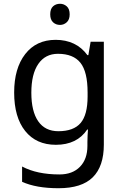

<svg xmlns="http://www.w3.org/2000/svg" viewBox="-20 -757 655 1017"><path d="M275 -546Q328 -546 370.5 -526Q413 -506 443 -465H448L460 -536H530V9Q530 124 471.5 182Q413 240 290 240Q172 240 97 206V125Q176 167 295 167Q364 167 403.5 126.5Q443 86 443 16V-5Q443 -17 444 -39.5Q445 -62 446 -71H442Q388 10 276 10Q172 10 113.5 -63Q55 -136 55 -267Q55 -395 113.5 -470.5Q172 -546 275 -546ZM287 -472Q220 -472 183 -418.5Q146 -365 146 -266Q146 -167 182.5 -114.5Q219 -62 289 -62Q370 -62 407 -105.5Q444 -149 444 -246V-267Q444 -377 406 -424.5Q368 -472 287 -472ZM298 -737Q318 -737 333.5 -723.5Q349 -710 349 -681Q349 -653 333.5 -639Q318 -625 298 -625Q276 -625 261 -639Q246 -653 246 -681Q246 -710 261 -723.5Q276 -737 298 -737Z"/></svg>

Font: Noto Sans Tamil Supplement
Style: Regular
Weight: 400
Designer: Ek Type
Foundry: Ek Type
Version: Version 2.001; ttfautohint (v1.8.4.7-5d5b)